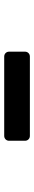

<svg xmlns="http://www.w3.org/2000/svg" viewBox="346 -1236 159 890"><g transform="rotate(90 425.0 -790.5)"><path d="M632 -827V-754Q632 -744 625.5 -737.5Q619 -731 609 -731H242Q232 -731 225.5 -737.5Q219 -744 219 -754V-827Q219 -837 225.5 -843.5Q232 -850 242 -850H609Q619 -850 625.5 -843.5Q632 -837 632 -827Z"/></g></svg>

Font: Rubik Mono One
Style: Regular
Weight: 400
Designer: Hubert and Fischer with Elvire Volk Leonovitch (Cyrillic Expansion: Cyreal)
Foundry: Hubert and Fischer with Elvire Volk Leonovitch
Version: Version 2.000